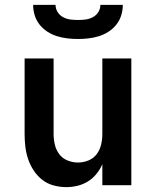

<svg xmlns="http://www.w3.org/2000/svg" viewBox="-20 -760 640 788"><path d="M252 8Q226 8 200 1Q174 -6 153.5 -22Q133 -38 118.5 -60Q104 -82 95.5 -107Q87 -132 84 -158Q81 -184 81 -210V-520H200V-210Q200 -188 205 -166.5Q210 -145 223 -127.5Q236 -110 257 -101.5Q278 -93 300 -93Q322 -93 343 -101.5Q364 -110 377 -127.5Q390 -145 395 -166.5Q400 -188 400 -210V-520H519V0H400V-86Q391 -65 376 -46.5Q361 -28 341 -15.5Q321 -3 298 2.5Q275 8 252 8ZM300 -600Q278 -600 256.5 -602.5Q235 -605 214 -611.5Q193 -618 174.5 -630Q156 -642 142.5 -659Q129 -676 122.5 -697Q116 -718 116 -740H208Q208 -724 216.5 -710.5Q225 -697 239 -689.5Q253 -682 268.5 -680Q284 -678 300 -678Q316 -678 331.5 -680Q347 -682 361 -689.5Q375 -697 383.5 -710.5Q392 -724 392 -740H484Q484 -718 477.5 -697Q471 -676 457.5 -659Q444 -642 425.5 -630Q407 -618 386 -611.5Q365 -605 343.5 -602.5Q322 -600 300 -600Z"/></svg>

Font: Iosevka SS04 Extended
Style: Bold
Weight: 700
Width: 7
Monospace: yes
Designer: Belleve Invis
Foundry: Belleve Invis
Version: Version 19.0.0; ttfautohint (v1.8.4)